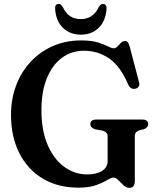

<svg xmlns="http://www.w3.org/2000/svg" viewBox="-20 -914 774 950"><path d="M647 -17.5Q647 15.5 619 15.5Q604.5 15.5 591.2 2.8Q578 -10 565.5 -22.8Q553 -35.5 541.5 -35.5Q530.5 -35.5 510.2 -23Q490 -10.5 455.8 2Q421.5 14.5 369 14.5Q265.5 14.5 190.5 -31Q115.5 -76.5 75 -157.5Q34.5 -238.5 34.5 -345Q34.5 -425 60.2 -492.5Q86 -560 133 -609.8Q180 -659.5 243.2 -686.8Q306.5 -714 381 -714Q432 -714 463.8 -704.2Q495.5 -694.5 514 -684.8Q532.5 -675 542.5 -675Q553 -675 561.2 -684Q569.5 -693 578.2 -702Q587 -711 597.5 -711Q607 -711 612 -705.2Q617 -699.5 621.5 -684L668.5 -505.5Q671.5 -494 666 -485.5Q660.5 -477 649.5 -475Q626.5 -470.5 615.5 -493.5Q574.5 -588.5 518.8 -625.8Q463 -663 396 -663Q334 -663 286.5 -628Q239 -593 212 -527.2Q185 -461.5 185 -369Q185 -268.5 215.5 -197.5Q246 -126.5 297.5 -88.8Q349 -51 411.5 -51Q458 -51 485.2 -68.5Q512.5 -86 512.5 -117V-240Q512.5 -261 486 -268L451.5 -274Q427 -282.5 427 -299.5Q427 -322.5 456.5 -322.5H684Q713 -322.5 713 -299.5Q713 -283 693 -275L671.5 -270Q660 -266.5 653.5 -259.8Q647 -253 647 -240ZM380 -819.5Q441 -819.5 469 -879.5Q478.5 -894.5 489 -894.5Q509 -894.5 507 -868Q502.5 -809.5 468 -776Q433.5 -742.5 380 -742.5Q326.5 -742.5 291.8 -776Q257 -809.5 253 -868Q250.5 -894.5 270.5 -894.5Q281 -894.5 290.5 -879.5Q305.5 -848 327.2 -833.8Q349 -819.5 380 -819.5Z"/></svg>

Font: Fraunces 72pt Soft SemiBold
Style: Regular
Weight: 600
Version: Version 1.000;[b76b70a41]